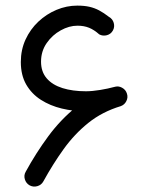

<svg xmlns="http://www.w3.org/2000/svg" viewBox="-20 -642 534 698"><path d="M55.7 -416.6Q55.7 -368.8 75.3 -334.7Q95 -300.6 128.7 -279.1Q162.3 -257.6 204.7 -247.4Q247.1 -237.2 292.4 -237.2Q323.1 -237.2 357.3 -243Q391.5 -248.8 417.3 -255.7Q432 -260.3 439.1 -274Q446.2 -287.7 441.4 -301.8Q437.1 -315.9 423.6 -323.2Q410.2 -330.6 395.4 -325.9Q373.2 -319.8 344.3 -315Q315.4 -310.2 292.6 -310.2Q244.2 -310.2 207.3 -321.7Q170.3 -333.3 149.8 -357.2Q129.2 -381.2 129.2 -417.7Q129.2 -455.7 149.6 -485.2Q170 -514.7 200.7 -531.6Q231.3 -548.6 261.7 -548.6Q285.4 -548.6 304 -541Q322.5 -533.4 340.8 -517Q353.8 -510.1 368.5 -514Q383.2 -518 390.4 -531.1Q397.6 -544.1 393.5 -558.7Q389.3 -573.3 376.3 -580.5Q357.3 -595.3 340.5 -604.2Q323.7 -613.1 305.1 -617.3Q286.4 -621.6 261 -621.6Q222.3 -621.6 185.6 -606.3Q149 -591 119.5 -563.4Q90.1 -535.7 72.9 -498.4Q55.7 -461 55.7 -416.6ZM87.4 31.7Q100.9 39 115.6 34.8Q130.4 30.6 137.5 17.6Q172.1 -45.3 211.3 -99.9Q250.5 -154.5 301.1 -195.2Q351.7 -235.8 419.3 -256.2Q433.7 -261.6 439.8 -275.8Q446 -289.9 440.7 -303.6Q435.6 -317.4 421.7 -323.9Q407.8 -330.4 393.4 -325Q317.4 -301.6 259 -254.7Q200.6 -207.8 155.4 -146.4Q110.2 -85.1 73.4 -17.6Q66 -4.6 70.3 9.8Q74.7 24.3 87.4 31.7Z"/></svg>

Font: Mikhak VF
Style: Regular
Weight: 100
Designer: Amin Abedi
Version: Version 3.001